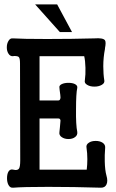

<svg xmlns="http://www.w3.org/2000/svg" viewBox="-20 -873 540 894"><path d="M73.2 -577.1 74.2 -126Q74.2 -96.7 68.4 -87.9Q61.5 -78.1 42 -83Q27.3 -86.9 19.5 -74.2Q12.7 -62.5 12.7 -43Q12.7 -24.4 19.5 -11.7Q27.3 2.9 42 1Q85 -2.9 204.1 -2.9Q323.2 -2.9 450.2 1Q468.8 1 475.6 -13.7Q483.4 -29.3 475.6 -55.7Q468.8 -80.1 467.8 -121.1Q466.8 -148.4 469.7 -185.5Q470.7 -200.2 457 -209Q444.3 -216.8 425.8 -216.8Q406.2 -216.8 394.5 -209Q379.9 -200.2 382.8 -185.5Q386.7 -160.2 386.7 -131.8Q386.7 -106.4 383.8 -83H164.1V-321.3H252Q260.7 -321.3 261.7 -311.5Q261.7 -303.7 258.8 -278.3L256.8 -258.8Q253.9 -243.2 267.6 -234.4Q280.3 -225.6 298.8 -225.6Q317.4 -225.6 329.1 -234.4Q341.8 -243.2 339.8 -258.8Q333 -291 334 -364.3Q334 -438.5 339.8 -463.9Q341.8 -474.6 329.1 -481.4Q317.4 -487.3 298.8 -487.3Q280.3 -487.3 267.6 -481.4Q253.9 -474.6 256.8 -463.9L257.8 -453.1Q261.7 -426.8 261.7 -418.9Q260.7 -405.3 252 -405.3H164.1V-611.3H372.1Q377 -590.8 377.9 -557.6Q378.9 -526.4 375 -498Q372.1 -485.4 386.7 -477.5Q399.4 -469.7 419.9 -469.7Q439.5 -469.7 453.1 -477.5Q467.8 -485.4 465.8 -498Q460.9 -527.3 460.9 -564.5Q460.9 -605.5 468.8 -645.5V-648.4Q474.6 -676.8 468.8 -685.5Q460 -697.3 419.9 -694.3Q315.4 -691.4 199.2 -691.4Q84 -691.4 41 -694.3Q27.3 -696.3 19.5 -682.6Q11.7 -669.9 11.7 -652.3Q11.7 -634.8 19.5 -623Q27.3 -610.4 41 -611.3L44.9 -612.3Q63.5 -612.3 67.4 -607.4Q73.2 -602.5 73.2 -577.1ZM143.6 -852.5 258.8 -723.6H315.4L246.1 -852.5Z"/></svg>

Font: GungsuhChe
Style: Regular
Weight: 400
Monospace: yes
Version: Version 2.21